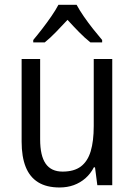

<svg xmlns="http://www.w3.org/2000/svg" viewBox="-20 -786 572 815"><path d="M456.5 -535.6V0H393.1L383.3 -75.7H378.4Q364.7 -48.8 342.8 -29.5Q320.8 -10.3 293.2 -0.2Q265.6 9.8 232.9 9.8Q177.7 9.8 142.1 -12.2Q106.4 -34.2 89.1 -77.4Q71.8 -120.6 71.8 -184.6V-535.6H150.4V-194.3Q150.4 -125 173.8 -91.3Q197.3 -57.6 245.6 -57.6Q294.4 -57.6 323.2 -79.3Q352.1 -101.1 365 -144Q377.9 -187 377.9 -251V-535.6ZM305.2 -765.6Q316.9 -743.7 335.7 -716.3Q354.5 -689 375.5 -662.6Q396.5 -636.2 413.6 -616.2V-606H363.8Q340.3 -624.5 315.7 -649.7Q291 -674.8 266.6 -701.7Q242.2 -675.3 217.3 -649.7Q192.4 -624 169.9 -606H121.1V-616.2Q139.2 -637.7 159.7 -664.3Q180.2 -690.9 198.5 -717.5Q216.8 -744.1 228 -765.6Z"/></svg>

Font: Open Sans SemiCondensed
Style: Regular
Weight: 400
Width: 4
Designer: Monotype Design Team
Foundry: Monotype Imaging Inc.
Version: Version 3.000